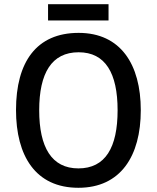

<svg xmlns="http://www.w3.org/2000/svg" viewBox="-20 -881 744 911"><path d="M495 -861H208V-784H495ZM648 -358C648 -576 552 -725 353 -725C153 -725 56 -587 56 -359C56 -142 148 10 352 10C552 10 648 -140 648 -358ZM166 -358C166 -534 225 -633 353 -633C480 -633 538 -534 538 -358C538 -181 480 -82 352 -82C225 -82 166 -182 166 -358Z"/></svg>

Font: Noto Sans SemiCondensed Medium
Style: Regular
Weight: 500
Width: 4
Designer: Monotype Design Team
Foundry: Monotype Imaging Inc.
Version: Version 2.013